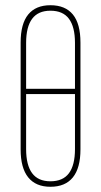

<svg xmlns="http://www.w3.org/2000/svg" viewBox="-20 -709 387 735"><path d="M173 -689Q230 -689 259 -653.5Q288 -618 288 -546V-137Q288 -66 259 -30Q230 6 173 6Q117 6 88 -30Q59 -66 59 -137V-546Q59 -618 88 -653.5Q117 -689 173 -689ZM173 -668Q126 -668 103 -637Q80 -606 80 -545V-369H267V-545Q267 -606 244 -637Q221 -668 173 -668ZM173 -15Q221 -15 244 -46Q267 -77 267 -138V-349H80V-138Q80 -77 103 -46Q126 -15 173 -15Z"/></svg>

Font: Sofia Sans Extra Condensed Thin
Style: Regular
Weight: 250
Version: Version 4.100